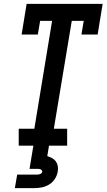

<svg xmlns="http://www.w3.org/2000/svg" viewBox="-20 -755 552 995"><path d="M77 0V-88H158L250 -647H188L176 -576H92L118 -735H512L486 -576H402L414 -647H352L259 -88H328V0ZM57 220 69 150H169Q173 150 177.5 149.5Q182 149 186.5 147.5Q191 146 194.5 143Q198 140 199 135Q199 131 196.5 127.5Q194 124 190.5 122.5Q187 121 182.5 120.5Q178 120 174 120H133L153 0H234L225 54Q238 58 250 64.5Q262 71 269.5 81.5Q277 92 279.5 106Q282 120 279 135Q276 154 264.5 172Q253 190 235 201Q217 212 197 216Q177 220 157 220Z"/></svg>

Font: Iosevka Slab Semibold
Style: Italic
Weight: 600
Italic angle: -9°
Monospace: yes
Designer: Belleve Invis
Foundry: Belleve Invis
Version: Version 11.1.1; ttfautohint (v1.8.3)